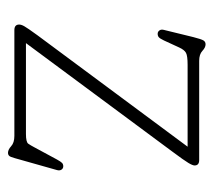

<svg xmlns="http://www.w3.org/2000/svg" viewBox="-47 -472 535 481"><g transform="rotate(90 220.5 -231.5)"><path d="M360 -396 88 -29H315.5Q336 -29 340 -34.8Q344 -40.5 349 -50L379.5 -106.5Q385 -116.5 388.2 -119.5Q391.5 -122.5 396.5 -122.5Q402 -122.5 405 -118Q408 -113.5 406 -106.5L380 -14.5Q376 0.5 373.2 8.2Q370.5 16 363 16Q355 16 346.2 8Q337.5 0 320.5 0H55.5Q41.5 0 41.5 -12Q41.5 -17.5 45.8 -25Q50 -32.5 68.5 -58L347.5 -434H142.5Q120 -434 112.5 -430Q105 -426 99 -413L81.5 -375Q76.5 -364.5 73.2 -361.8Q70 -359 64.5 -359Q59.5 -359 56.2 -363.5Q53 -368 55 -375L73 -448.5Q78 -468 81.2 -473.5Q84.5 -479 91 -479Q99 -479 107.5 -471Q116 -463 132.5 -463H381Q394.5 -463 394.5 -451.5Q394.5 -446.5 388.2 -436Q382 -425.5 360 -396Z"/></g></svg>

Font: Fraunces 9pt SuperSoft Thin
Style: Regular
Weight: 100
Version: Version 1.000;[b76b70a41]